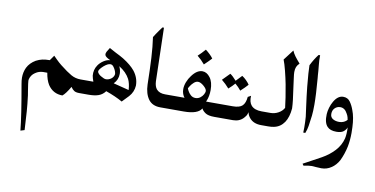

<svg xmlns="http://www.w3.org/2000/svg" viewBox="-83 -804 2695 1379"><g transform="rotate(10 1265.0 -114.5)"><path d="M529 0H493Q470 0 457 -8Q444 -16 432 -34Q401 20 378 38Q309 38 271 -20Q251 -53 243 -104Q208 -106 186.5 -100Q165 -94 143 -75Q131 -63 125 -49Q119 -35 119 -25Q119 -13 129 49Q136 88 136 96Q147 178 154 330L125 339Q115 234 75 9Q70 -18 70 -38Q70 -78 86 -112Q105 -150 146 -174Q169 -186 191.5 -191Q214 -196 245 -196L271 -233Q271 -233 295 -209Q313 -191 333 -175Q385 -134 417 -116Q449 -98 486 -98H529Z M851 -41 805 7Q754 -22 683 -47Q664 -21 635.5 -10.5Q607 0 562 0H509Q488 0 473.5 -14Q459 -28 459 -49Q459 -69 474 -83.5Q489 -98 509 -98H580Q571 -122 568 -140Q564 -183 587 -217Q601 -238 625 -254Q649 -270 673 -271L655 -280Q643 -287 637 -293.5Q631 -300 631 -309Q631 -314 636 -326L655 -357Q663 -352 701 -332Q736 -315 761 -300Q819 -264 849 -227Q886 -180 886 -123Q883 -76 851 -41ZM711 -217Q703 -231 696 -237Q689 -243 679 -243Q660 -243 632 -219Q601 -191 601 -177Q601 -169 610 -159.5Q619 -150 631 -144Q652 -131 666 -131Q684 -131 702 -143Q713 -151 718.5 -161Q724 -171 724 -179Q724 -185 720.5 -196Q717 -207 711 -217ZM822 -161Q798 -207 744 -240Q757 -212 757 -187Q757 -143 726 -112L840 -83Q837 -131 822 -161Z M1158 0H1085Q1028 0 999 -38Q969 -79 967 -146Q965 -256 960.5 -338.5Q956 -421 946 -488Q961 -513 979.5 -538.5Q998 -564 1001 -568H1012L1022 -178Q1024 -141 1040 -122Q1061 -98 1103 -98H1158Z M1392 -410Q1372 -388 1340 -358Q1313 -390 1285 -412Q1311 -436 1336 -465Q1352 -453 1367.5 -438Q1383 -423 1392 -410Z M1420 -185Q1420 -161 1416 -141.5Q1412 -122 1407.5 -111.5Q1403 -101 1402 -98H1560V0H1479Q1434 0 1413 -14.5Q1392 -29 1385 -45Q1359 0 1256 0H1137Q1114 0 1101 -14.5Q1088 -29 1088 -48Q1088 -69 1102.5 -83.5Q1117 -98 1137 -98H1245Q1243 -100 1238.5 -107Q1234 -114 1229.5 -127.5Q1225 -141 1225 -158Q1225 -183 1235.5 -210Q1246 -237 1263 -259Q1299 -308 1339 -308Q1371 -308 1395.5 -275.5Q1420 -243 1420 -185ZM1321 -228Q1306 -228 1291.5 -215Q1277 -202 1268 -188Q1259 -174 1257 -170Q1257 -167 1264.5 -152Q1272 -137 1286.5 -123.5Q1301 -110 1322 -110Q1341 -110 1356 -121Q1371 -132 1379 -147Q1387 -162 1387 -171Q1387 -187 1363.5 -207.5Q1340 -228 1321 -228Z M1682 -270Q1663 -248 1630 -218Q1611 -242 1587 -262Q1571 -243 1543 -218Q1517 -248 1487 -272Q1525 -310 1539 -325Q1558 -313 1585 -282Q1615 -312 1626 -325Q1642 -315 1657.5 -299.5Q1673 -284 1682 -270Z M1731 -125Q1755 -98 1807 -98H1861V0H1821Q1766 0 1737 -33Q1719 -54 1716 -76Q1715 -74 1711 -61Q1707 -48 1691 -31Q1662 0 1615 0H1539Q1519 0 1504.5 -14.5Q1490 -29 1490 -50Q1490 -70 1504.5 -84Q1519 -98 1539 -98H1596Q1646 -98 1666.5 -118Q1687 -138 1691 -183L1713 -195Q1710 -149 1731 -125Z M1989 -417 1990 -399 1993 -375Q1999 -328 2000 -322Q2010 -252 2014 -218.5Q2018 -185 2019 -157Q2014 -93 1988 -54Q1960 -13 1914 -4Q1898 0 1872 0H1840Q1819 0 1805 -13Q1791 -26 1791 -48Q1791 -68 1803.5 -83Q1816 -98 1840 -98H1871Q1901 -98 1928 -112.5Q1955 -127 1969 -152Q1962 -217 1943 -320Q1934 -366 1921.5 -415.5Q1909 -465 1898 -492L1956 -568Q1964 -548 1978.5 -528.5Q1993 -509 2016 -483Q2002 -470 1995.5 -455Q1989 -440 1989 -417Z M2140 -568H2151Q2150 -532 2154 -497Q2158 -462 2158 -454L2160 -424L2162 -403Q2172 -283 2172 -211Q2172 -163 2168.5 -130.5Q2165 -98 2158 -54Q2154 -28 2143 0H2128Q2129 -10 2129 -36Q2129 -78 2126 -115Q2123 -143 2116 -189Q2106 -261 2099 -328Q2088 -442 2088 -484Q2113 -534 2140 -568Z M2469 -99Q2470 -87 2470 -57Q2470 -6 2461 42Q2449 99 2425 149Q2416 166 2402 182Q2388 198 2372 208Q2340 230 2300 230Q2283 230 2259 228Q2237 226 2229 226Q2206 226 2171 234L2162 221Q2178 213 2190 206Q2270 163 2291 151Q2343 122 2380.5 81.5Q2418 41 2431 -11Q2438 -42 2436 -92Q2430 -75 2413 -61Q2396 -47 2361 -47Q2315 -47 2294 -70Q2268 -97 2271 -160Q2272 -181 2279.5 -207Q2287 -233 2300 -255Q2328 -303 2367 -303Q2400 -303 2418 -277.5Q2436 -252 2447 -220Q2466 -172 2469 -99ZM2359 -226Q2336 -226 2319.5 -210Q2303 -194 2303 -167Q2303 -143 2322 -131.5Q2341 -120 2368 -120Q2385 -120 2398 -125.5Q2411 -131 2417.5 -137Q2424 -143 2426 -145Q2426 -149 2422.5 -162.5Q2419 -176 2411 -189Q2392 -226 2359 -226Z"/></g></svg>

Font: Mirza
Style: Regular
Weight: 400
Designer: Arabic design by Kourosh Beigpour, Latin design by Eduardo Tunni, engineering by Lasse Fister
Version: Version 1.000